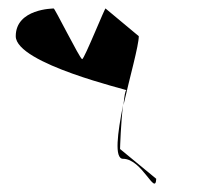

<svg xmlns="http://www.w3.org/2000/svg" viewBox="-20 -576 509 451"><path d="M17 -491C17 -426 285 -364 277 -364C274 -364 272 -349 270 -329C285 -395 306 -469 306 -491L228 -556C228 -562 178 -437 173 -437C168 -437 106 -562 106 -556C106 -556 17 -556 17 -491ZM262 -226C262 -230 264 -289 269 -329C256 -263 248 -203 269 -203C314 -203 345 -114 347 -156Z"/></svg>

Font: Ampere
Style: SCSuCnd
Weight: 400
Version: Version 1